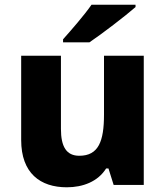

<svg xmlns="http://www.w3.org/2000/svg" viewBox="-20 -786 703 816"><path d="M556 -756V-766H369C338 -721 281 -656 248 -619V-606H360C412 -641 514 -719 556 -756ZM591 -549H422V-299C422 -186 399 -124 317 -124C262 -124 239 -163 239 -238V-549H70V-191C70 -50 151 10 264 10C332 10 396 -14 431 -70H441L463 0H591Z"/></svg>

Font: Noto Sans Telugu ExtraBold
Style: Regular
Weight: 800
Designer: Jelle Bosma - Monotype Design Team
Foundry: Monotype Imaging Inc.
Version: Version 2.005